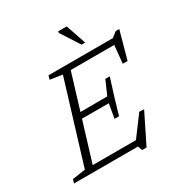

<svg xmlns="http://www.w3.org/2000/svg" viewBox="-238 -1071 1191 1259"><g transform="rotate(-30 358.0 -441.0)"><path d="M269.5 -655 177 -669 185.5 -698H342L129 0H-24.5L-15.5 -28.5L82.5 -43ZM660.5 -679.5 678 -655H286L300 -698H672.5L712.5 -729H739L681.5 -520H645ZM472.5 33.5 460 0H86.5L100.5 -43H499.5L455.5 -24.5L581.5 -193.5L617 -191.5L505.5 33.5ZM451.5 -234H417.5L436.5 -341.5L207 -342L220.5 -384.5L450 -385.5L496.5 -491.5H530L489.5 -362.5ZM501 -763.5H474L383 -904.5L384.5 -916H449Z"/></g></svg>

Font: Newsreader 9pt Light
Style: Italic
Weight: 300
Italic angle: -17°
Designer: Hugues Gentile
Foundry: Production Type
Version: Version 1.003